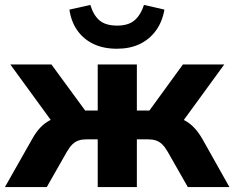

<svg xmlns="http://www.w3.org/2000/svg" viewBox="-21 -760 952 780"><path d="M-1 0 109 -194Q125 -223 143 -242Q161 -261 183 -272Q205 -283 233 -286L209 -240L21 -498H188L325 -311H376V-498H535V-311H586L722 -498H890L702 -240L678 -286Q706 -283 728 -271.5Q750 -260 768 -241Q786 -222 802 -194L911 0H742L660 -144Q649 -163 637.5 -174Q626 -185 612 -189.5Q598 -194 579 -194H535V0H376V-194H332Q313 -194 299 -189.5Q285 -185 273.5 -174Q262 -163 251 -144L169 0ZM454 -562Q399 -562 358.5 -581.5Q318 -601 293 -636.5Q268 -672 261 -721L346 -740Q359 -697 384 -676.5Q409 -656 455 -656Q500 -656 525 -677Q550 -698 564 -740L647 -721Q638 -670 611.5 -634.5Q585 -599 545.5 -580.5Q506 -562 454 -562Z"/></svg>

Font: Nunito Sans 9pt ExtraBold
Style: Regular
Weight: 800
Version: Version 3.101;gftools[0.9.27]